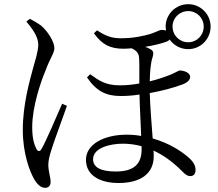

<svg xmlns="http://www.w3.org/2000/svg" viewBox="-20 -839 1040 918"><path d="M106 -736C132 -705 163 -665 163 -626C163 -592 146 -543 137 -509C123 -456 89 -341 89 -218C89 -107 121 -19 146 22C162 47 178 59 196 59C213 59 222 48 222 31C222 9 211 -20 211 -52C211 -69 216 -93 226 -123C238 -164 281 -277 300 -333L277 -343C254 -291 198 -158 178 -126C170 -113 161 -114 154 -127C143 -149 134 -178 134 -231C134 -329 175 -448 197 -500C221 -565 240 -585 240 -609C240 -641 206 -692 176 -717C158 -730 140 -740 123 -749ZM657 -124C657 -55 620 -19 534 -19C463 -19 425 -38 425 -78C425 -132 506 -152 568 -152C597 -152 627 -148 657 -140ZM880 -786C921 -786 954 -753 954 -712C954 -670 921 -637 880 -637C838 -637 805 -670 805 -712C805 -753 838 -786 880 -786ZM429 -680C468 -625 508 -606 570 -606C583 -606 596 -607 610 -608C627 -600 644 -587 645 -563C647 -539 646 -486 646 -440C621 -435 588 -431 553 -431C483 -431 452 -455 411 -484L396 -469C441 -402 489 -380 556 -380C587 -380 616 -382 647 -387C648 -328 653 -250 655 -189C633 -193 610 -195 585 -195C477 -195 391 -149 391 -75C391 -1 457 36 547 36C650 36 715 -7 715 -92C715 -99 715 -109 714 -119C760 -98 805 -66 849 -22C863 -8 874 3 890 3C907 3 915 -9 915 -26C915 -50 902 -69 878 -89C848 -115 789 -155 710 -177C705 -243 698 -328 696 -394C752 -404 814 -420 857 -437C880 -447 889 -459 889 -471C889 -494 855 -502 840 -502C834 -502 825 -495 798 -483C773 -473 737 -460 696 -450C697 -497 700 -538 710 -567C715 -586 714 -594 702 -602C694 -607 684 -612 674 -615C717 -622 757 -632 779 -641C784 -643 788 -646 791 -650C811 -622 843 -604 880 -604C939 -604 987 -652 987 -712C987 -771 939 -819 880 -819C820 -819 772 -771 772 -712C772 -706 773 -699 774 -693C767 -695 760 -696 753 -696C742 -696 731 -687 697 -676C667 -668 623 -656 557 -656C513 -656 483 -668 444 -694Z"/></svg>

Font: Source Han Serif K
Style: Regular
Weight: 400
Designer: Ryoko NISHIZUKA 西塚涼子 (kana & ideographs); Frank Grießhammer (Latin, Greek & Cyrillic); Wenlong ZHANG 张文龙 (bopomofo); San
Foundry: Adobe Systems Incorporated
Version: Version 1.001;PS 1.001;hotconv 16.6.54;makeotf.lib2.5.65590